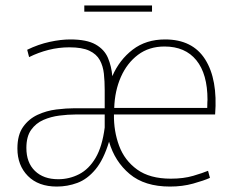

<svg xmlns="http://www.w3.org/2000/svg" viewBox="-20 -675 860 706"><path d="M189 11Q121 11 82.5 -28Q44 -67 44 -129Q44 -179 65 -208.5Q86 -238 118.5 -253Q151 -268 187.5 -272.5Q224 -277 255 -277H365V-344Q365 -376 362 -404Q359 -432 347 -454Q335 -476 308.5 -488.5Q282 -501 235 -501Q196 -501 158.5 -491.5Q121 -482 87 -465L80 -492Q121 -512 162.5 -521Q204 -530 238 -530Q299 -530 331.5 -511.5Q364 -493 377 -462Q390 -431 393 -395Q419 -455 468 -492.5Q517 -530 587 -530Q688 -530 734.5 -456.5Q781 -383 771 -254H399Q398 -193 418 -139Q438 -85 484.5 -51.5Q531 -18 608 -18Q655 -18 690.5 -28.5Q726 -39 745 -47L752 -21Q730 -11 690.5 0Q651 11 605 11Q512 11 457 -35Q402 -81 381 -154Q361 -88 331 -52Q301 -16 264.5 -2.5Q228 11 189 11ZM585 -504Q528 -504 487.5 -473.5Q447 -443 424.5 -392Q402 -341 400 -278H742Q742 -293 742.5 -299.5Q743 -306 743 -308Q743 -403 702 -453.5Q661 -504 585 -504ZM194 -16Q235 -16 271 -34.5Q307 -53 331.5 -94.5Q356 -136 365 -206V-254H257Q230 -254 198.5 -250Q167 -246 139.5 -234Q112 -222 94.5 -197.5Q77 -173 77 -131Q77 -77 108.5 -46.5Q140 -16 194 -16ZM290 -632V-655H539V-632Z"/></svg>

Font: Murecho ExtraLight
Style: Regular
Weight: 200
Designer: Neil Summerour
Foundry: Positype
Version: Version 1.010; ttfautohint (v1.8.3)